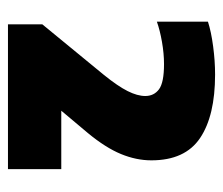

<svg xmlns="http://www.w3.org/2000/svg" viewBox="-58 -420 547 470"><g transform="rotate(90 215.0 -185.5)"><path d="M40 68V-16L164 -167Q191.5 -201 203.5 -225Q215.5 -249 215.5 -268Q215.5 -289.5 199 -301.8Q182.5 -314 137.5 -314Q111.5 -314 83 -309Q54.5 -304 33.5 -296.5V-421.5Q58 -429.5 93.8 -434.2Q129.5 -439 163 -439Q264 -439 318.5 -402.2Q373 -365.5 373 -283Q373 -246 357.5 -208.5Q342 -171 306.5 -128L251.5 -62.5H394.5V68Z"/></g></svg>

Font: Encode Sans Semi Condensed Black
Style: Regular
Weight: 900
Width: 4
Designer: Multiple Designers
Foundry: Impallari Type
Version: Version 3.000; ttfautohint (v1.8.3) -l 8 -r 50 -G 200 -x 14 